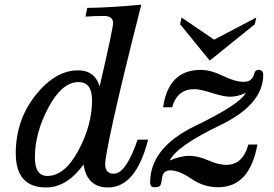

<svg xmlns="http://www.w3.org/2000/svg" viewBox="-20 -805 1195 838"><path d="M451.7 13.2Q359.9 13.2 344.7 -86.9Q271.5 13.2 181.6 13.2Q48.8 13.2 48.8 -135.7Q48.8 -280.3 135 -389.2Q221.2 -498 320.8 -498Q393.1 -498 415 -428.2Q473.6 -681.2 473.6 -704.6Q473.6 -735.4 432.6 -735.4Q391.6 -735.4 353 -732.4L360.8 -770.5Q466.8 -772 596.7 -784.7Q513.2 -455.6 476.1 -287.6Q439 -119.6 439 -88.9Q439 -46.9 476.6 -46.9Q529.8 -46.9 580.6 -195.3H626.5Q572.8 13.2 451.7 13.2ZM186.5 -37.1Q262.7 -37.1 322.3 -148.4Q381.8 -259.8 381.8 -367.2Q381.8 -446.8 322.8 -446.8Q250.5 -446.8 191.4 -335.9Q132.3 -225.1 132.3 -117.7Q132.3 -37.1 186.5 -37.1ZM932.1 12.2Q869.1 12.2 815.2 -24.7Q761.2 -61.5 723.1 -61.5Q691.9 -61.5 687.5 -29.3Q684.1 -1.5 679 5.4Q673.8 12.2 654.3 12.2Q635.3 12.2 635.3 -8.8Q635.3 -160.2 832 -255.4Q1028.8 -350.6 1052.7 -399.9Q1018.1 -382.8 983.4 -382.8Q957.5 -382.8 904.8 -399.4Q852.1 -416 828.6 -416Q753.4 -416 731.4 -336.9H691.9Q715.3 -500 856.4 -500Q898.9 -500 952.9 -473.9Q1006.8 -447.8 1043.9 -447.8Q1081.1 -447.8 1089.8 -483.4Q1093.8 -500 1107.4 -500Q1120.1 -500 1124.5 -493.7Q1128.9 -487.3 1128.9 -479Q1128.9 -348.6 940.2 -258.1Q751.5 -167.5 720.7 -104.5Q770 -125 804.7 -125Q843.8 -125 888.7 -105.2Q933.6 -85.4 967.3 -85.4Q1040 -85.4 1064 -174.3H1103.5Q1069.8 12.2 932.1 12.2ZM895.5 -540.5 766.1 -699.2 772.5 -728.5 914.6 -631.8 1098.6 -728.5 1092.3 -699.2Z"/></svg>

Font: Munson
Style: Italic
Weight: 400
Italic angle: -12°
Designer: Paul James MIller
Foundry: High-Logic / Made with FontCreator
Version: Version 2.10;May 5, 2019;FontCreator 11.5.0.2430 64-bit